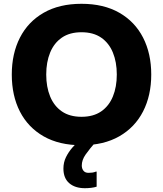

<svg xmlns="http://www.w3.org/2000/svg" viewBox="-20 -752 858 1010"><path d="M42 -360Q42 -470 84.9 -554Q127.9 -638 210 -685Q292.2 -732 408.8 -732Q525.4 -732 607.6 -685Q689.7 -638 732.7 -554Q775.6 -470 775.6 -360Q775.6 -250 732.7 -166Q689.7 -82 607.6 -35Q525.4 12 408.8 12Q291.9 12 209.9 -34.6Q127.9 -81.3 84.9 -164.9Q42 -248.6 42 -360ZM223.2 -360Q223.2 -294.6 243.8 -244.4Q264.4 -194.2 305.5 -165.9Q346.6 -137.6 408.8 -137.6Q471 -137.6 512.1 -165.9Q553.2 -194.2 573.8 -244.4Q594.4 -294.6 594.4 -360Q594.4 -425.4 573.8 -475.6Q553.2 -525.8 512.1 -554.1Q471 -582.4 408.8 -582.4Q346.6 -582.4 305.5 -554.1Q264.4 -525.8 243.8 -475.6Q223.2 -425.4 223.2 -360ZM313.6 134.8Q313.6 102.3 327.1 74.7Q340.7 47.1 360.9 24.1Q381.2 1.2 401.3 -18L487.4 -10Q450.1 32.5 430.2 61.1Q410.2 89.7 410.2 118.8Q410.2 134.7 418.9 145.9Q427.5 157.2 445.8 157.2Q456.2 157.2 465.6 155.9Q474.9 154.6 485 150.6H488.4V230Q476.3 234 459.9 236Q443.5 238 426.7 238Q374.8 238 344.2 211.6Q313.6 185.2 313.6 134.8Z"/></svg>

Font: Kufam
Style: Regular
Weight: 400
Designer: Wael Morcos, Artur Schmal
Foundry: Original Type
Version: Version 1.301; ttfautohint (v1.8.3)